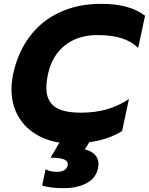

<svg xmlns="http://www.w3.org/2000/svg" viewBox="-20 -734 777 1002"><path d="M200 234 218 149Q241 163 276 163Q303 163 318.5 152Q334 141 334 122Q334 106 313.5 97.5Q293 89 244 89L290 10Q218 -1 161 -37.5Q104 -74 72 -133Q40 -192 40 -268Q40 -307 49 -349Q73 -461 135 -543.5Q197 -626 292 -670Q387 -714 507 -714Q582 -714 638 -699Q694 -684 737 -652L701 -484Q665 -519 613 -535Q561 -551 489 -551Q386 -551 318.5 -497Q251 -443 231 -349Q222 -309 222 -275Q222 -211 263.5 -178.5Q305 -146 403 -146Q475 -146 535.5 -163Q596 -180 653 -217L617 -50Q542 -4 446 8L423 46Q456 53 475 73Q494 93 494 123Q494 129 492 141Q482 195 433 221.5Q384 248 310 248Q276 248 245 244Q214 240 200 234Z"/></svg>

Font: Prompt Bold
Style: Bold Italic
Weight: 700
Italic angle: -12°
Designer: Katatrad Team
Foundry: CadsonDemak
Version: Version 1.000